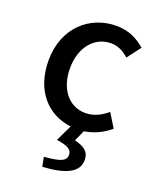

<svg xmlns="http://www.w3.org/2000/svg" viewBox="-151 -653 819 1001"><g transform="rotate(20 258.5 -152.5)"><path d="M347 11C398 3 448 -19 489 -55L442 -131C409 -103 369 -81 322 -81C230 -81 167 -158 167 -274C167 -391 234 -469 325 -469C364 -469 393 -453 424 -426L481 -501C441 -536 392 -564 320 -564C175 -564 48 -458 48 -274C48 -107 143 -5 274 11L231 101C296 110 317 126 317 153C317 186 289 200 197 207L207 259C332 252 403 220 403 151C403 104 373 84 320 71Z"/></g></svg>

Font: Spoqa Han Sans Neo Medium
Style: Regular
Weight: 500
Designer: [Spoqa Han Sans Neo] Dong-huui Kim  Younghwa Kang  Yujin Lee  [Noto Sans] Ryoko NISHIZUKA  (kana & ideographs); Paul D. 
Foundry: Spoqa (http://www.spoqa-han-sans.com)
Version: Version 1.000